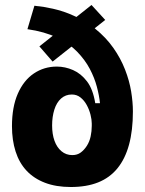

<svg xmlns="http://www.w3.org/2000/svg" viewBox="-20 -735 582 770"><path d="M264 15Q205 15 160.5 -2Q116 -19 86.5 -50.5Q57 -82 42.5 -127.5Q28 -173 28 -229Q28 -306 51.5 -359.5Q75 -413 116 -440.5Q157 -468 208 -468Q241 -468 273 -454Q305 -440 329 -408.5Q353 -377 362 -321H381Q378 -351 368.5 -387Q359 -423 340 -459Q321 -495 289 -528Q257 -561 208 -584.5Q159 -608 90 -618L118 -712Q197 -704 257 -680Q317 -656 361 -620.5Q405 -585 434.5 -543Q464 -501 481.5 -456Q499 -411 506 -368Q513 -325 513 -288Q513 -212 497.5 -155Q482 -98 451 -60Q420 -22 373.5 -3.5Q327 15 264 15ZM270 -113Q290 -113 304 -123.5Q318 -134 328.5 -150.5Q339 -167 343.5 -188Q348 -209 348 -230V-240Q348 -255 343 -275Q338 -295 328 -313.5Q318 -332 303 -344Q288 -356 268 -356Q243 -356 225 -340Q207 -324 198 -295.5Q189 -267 189 -232Q189 -197 198.5 -170.5Q208 -144 226.5 -128.5Q245 -113 270 -113ZM138 -549 347 -715 402 -655 191 -488Z"/></svg>

Font: Bricolage Grotesque 24pt SemiCondensed ExtraBold
Style: Regular
Weight: 800
Width: 4
Designer: Mathieu Triay
Foundry: Atelier Triay
Version: Version 1.001;gftools[0.9.33.dev8+g029e19f]